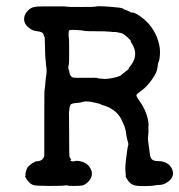

<svg xmlns="http://www.w3.org/2000/svg" viewBox="-20 -590 590 633"><path d="M294 -568Q298 -571 339.5 -568Q381 -565 384.5 -562Q388 -559 394.5 -557Q401 -555 402 -554Q415 -547 417 -548.5Q419 -550 432 -543Q478 -515 497 -468Q508 -440 507.5 -417.5Q507 -395 503.5 -387.5Q500 -380 499 -366Q498 -352 481 -328Q464 -304 448 -292.5Q432 -281 430 -277.5Q428 -274 438 -260Q468 -218 470 -178Q470 -174 469.5 -174Q469 -174 469.5 -164.5Q470 -155 468.5 -143.5Q467 -132 468.5 -123.5Q470 -115 471 -105Q472 -95 472.5 -94.5Q473 -94 474 -82.5Q475 -71 480.5 -65Q486 -59 501 -59Q537 -58 548 -31Q556 -10 538 6Q523 19 508 19.5Q493 20 489 21.5Q485 23 460 23.5Q435 24 423.5 21Q412 18 404 8Q395 -4 394 -10L395 -12Q392 -31 394 -51Q396 -71 396.5 -72.5Q397 -74 398 -84Q399 -94 400 -99Q401 -104 401.5 -106.5Q402 -109 403 -112Q404 -115 401 -124.5Q398 -134 396.5 -145Q395 -156 394.5 -158.5Q394 -161 392 -168.5Q390 -176 389 -177Q388 -179 388 -179L379 -199Q361 -231 320 -243Q311 -246 310 -247Q309 -248 295 -251Q267 -258 255 -254.5Q243 -251 233 -250.5Q223 -250 217.5 -248Q212 -246 210.5 -240.5Q209 -235 208.5 -228.5Q208 -222 207.5 -219.5Q207 -217 207.5 -212.5Q208 -208 208 -142.5Q208 -77 209 -73L215 -63Q210 -61 213.5 -59.5Q217 -58 221 -58Q225 -58 225 -58Q229 -61 242 -59Q270 -54 280 -31Q290 -9 268 12Q259 20 251 21.5Q243 23 224.5 23Q206 23 204 22Q200 20 193 21.5Q186 23 142.5 23Q99 23 90 20Q81 17 75 10Q69 3 67 0Q62 -9 63 -9Q64 -9 64 -14.5Q64 -20 64.5 -20Q65 -20 67 -29Q69 -38 77 -44.5Q85 -51 86.5 -52Q88 -53 92.5 -55Q97 -57 97 -57.5Q97 -58 97 -58Q123 -58 126 -77Q126 -80 126 -187.5Q126 -295 127 -295Q128 -296 129 -310Q130 -324 131 -332Q135 -353 133 -366.5Q131 -380 131 -385Q131 -390 130 -395Q129 -400 128.5 -432Q128 -464 127.5 -466Q127 -468 126.5 -468.5Q126 -469 125 -471Q123 -481 117.5 -483.5Q112 -486 100 -487.5Q88 -489 80 -495Q56 -511 60 -533Q62 -545 72 -555Q82 -565 91.5 -566.5Q101 -568 103 -568.5Q105 -569 132.5 -569Q160 -569 162 -569Q164 -569 181 -569Q198 -569 199.5 -568Q201 -567 246.5 -567Q292 -567 294 -568ZM248 -490Q211 -493 208.5 -490Q206 -487 206 -477Q206 -467 207 -465.5Q208 -464 208 -422Q208 -380 207 -377Q204 -370 206 -361Q207 -360 207 -361L210 -346Q214 -335 223 -334Q232 -333 266 -333.5Q300 -334 300.5 -333Q301 -332 309 -331Q317 -330 318 -330.5Q319 -331 319.5 -330Q320 -329 336 -330.5Q352 -332 366 -336.5Q380 -341 380 -343L395 -355Q404 -361 405 -364L404 -365Q403 -365 407 -369Q436 -402 420 -437Q415 -447 411 -452V-453Q412 -453 411 -455.5Q410 -458 404 -463.5Q398 -469 397 -470Q396 -471 389 -476Q382 -481 377 -481.5Q372 -482 366.5 -483.5Q361 -485 358 -484.5Q355 -484 342.5 -485.5Q330 -487 297 -487Q264 -487 260.5 -488Q257 -489 248 -490Z"/></svg>

Font: TT2020 Style E
Style: Regular
Weight: 400
Version: Version 00.2